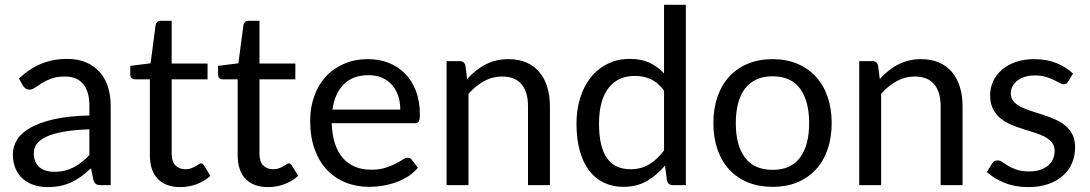

<svg xmlns="http://www.w3.org/2000/svg" viewBox="-20 -756 4449 784"><path d="M345 -228Q283.5 -226 240.2 -218.2Q197 -210.5 169.8 -198Q142.5 -185.5 130.2 -168.5Q118 -151.5 118 -130.5Q118 -110.5 124.5 -96Q131 -81.5 142.2 -72.2Q153.5 -63 168.8 -58.8Q184 -54.5 201.5 -54.5Q225 -54.5 244.5 -59.2Q264 -64 281.2 -73Q298.5 -82 314.2 -94.5Q330 -107 345 -123ZM57.5 -435Q99.5 -475.5 148 -495.5Q196.5 -515.5 255.5 -515.5Q298 -515.5 331 -501.5Q364 -487.5 386.5 -462.5Q409 -437.5 420.5 -402Q432 -366.5 432 -324V0H392.5Q379.5 0 372.5 -4.2Q365.5 -8.5 361.5 -21L351.5 -69Q331.5 -50.5 312.5 -36.2Q293.5 -22 272.5 -12.2Q251.5 -2.5 227.8 2.8Q204 8 175 8Q145.5 8 119.5 -0.2Q93.5 -8.5 74.2 -25Q55 -41.5 43.8 -66.8Q32.5 -92 32.5 -126.5Q32.5 -156.5 49 -184.2Q65.5 -212 102.5 -233.5Q139.5 -255 199 -268.8Q258.5 -282.5 345 -284.5V-324Q345 -383 319.5 -413.2Q294 -443.5 245 -443.5Q212 -443.5 189.8 -435.2Q167.5 -427 151.2 -416.8Q135 -406.5 123.2 -398.2Q111.5 -390 100 -390Q91 -390 84.5 -394.8Q78 -399.5 73.5 -406.5Z M716.5 8Q656.5 8 624.2 -25.5Q592 -59 592 -122V-432H531Q523 -432 517.5 -436.8Q512 -441.5 512 -451.5V-487L595 -497.5L615.5 -654Q617 -661.5 622.2 -666.2Q627.5 -671 636 -671H681V-496.5H827.5V-432H681V-128Q681 -96 696.5 -80.5Q712 -65 736.5 -65Q750.5 -65 760.8 -68.8Q771 -72.5 778.5 -77Q786 -81.5 791.2 -85.2Q796.5 -89 800.5 -89Q807.5 -89 813 -80.5L839 -38Q816 -16.5 783.5 -4.2Q751 8 716.5 8Z M1075 8Q1015 8 982.8 -25.5Q950.5 -59 950.5 -122V-432H889.5Q881.5 -432 876 -436.8Q870.5 -441.5 870.5 -451.5V-487L953.5 -497.5L974 -654Q975.5 -661.5 980.8 -666.2Q986 -671 994.5 -671H1039.5V-496.5H1186V-432H1039.5V-128Q1039.5 -96 1055 -80.5Q1070.5 -65 1095 -65Q1109 -65 1119.2 -68.8Q1129.5 -72.5 1137 -77Q1144.5 -81.5 1149.8 -85.2Q1155 -89 1159 -89Q1166 -89 1171.5 -80.5L1197.5 -38Q1174.5 -16.5 1142 -4.2Q1109.5 8 1075 8Z M1614.5 -308.5Q1614.5 -339.5 1605.8 -365.2Q1597 -391 1580.2 -409.8Q1563.5 -428.5 1539.5 -438.8Q1515.5 -449 1485 -449Q1421 -449 1383.8 -411.8Q1346.5 -374.5 1337.5 -308.5ZM1686.5 -71Q1670 -51 1647 -36.2Q1624 -21.5 1597.8 -12Q1571.5 -2.5 1543.5 2.2Q1515.5 7 1488 7Q1435.5 7 1391.2 -10.8Q1347 -28.5 1314.8 -62.8Q1282.5 -97 1264.5 -147.5Q1246.5 -198 1246.5 -263.5Q1246.5 -316.5 1262.8 -362.5Q1279 -408.5 1309.5 -442.2Q1340 -476 1384 -495.2Q1428 -514.5 1483 -514.5Q1528.5 -514.5 1567.2 -499.2Q1606 -484 1634.2 -455.2Q1662.5 -426.5 1678.5 -384.2Q1694.5 -342 1694.5 -288Q1694.5 -267 1690 -260Q1685.5 -253 1673 -253H1334.5Q1336 -205 1347.8 -169.5Q1359.5 -134 1380.5 -110.2Q1401.5 -86.5 1430.5 -74.8Q1459.5 -63 1495.5 -63Q1529 -63 1553.2 -70.8Q1577.5 -78.5 1595 -87.5Q1612.5 -96.5 1624.2 -104.2Q1636 -112 1644.5 -112Q1655.5 -112 1661.5 -103.5Z M1887.5 -433Q1904 -451.5 1922.5 -466.5Q1941 -481.5 1961.8 -492.2Q1982.5 -503 2005.8 -508.8Q2029 -514.5 2056 -514.5Q2097.5 -514.5 2129.2 -500.8Q2161 -487 2182.2 -461.8Q2203.5 -436.5 2214.5 -401Q2225.5 -365.5 2225.5 -322.5V0H2136V-322.5Q2136 -380 2109.8 -411.8Q2083.5 -443.5 2030 -443.5Q1990.5 -443.5 1956.2 -424.5Q1922 -405.5 1893 -373V0H1803.5V-506.5H1857Q1876 -506.5 1880.5 -488Z M2691.5 -386Q2666.5 -419.5 2637.5 -432.8Q2608.5 -446 2572.5 -446Q2502 -446 2464 -395.5Q2426 -345 2426 -251.5Q2426 -202 2434.5 -166.8Q2443 -131.5 2459.5 -108.8Q2476 -86 2500 -75.5Q2524 -65 2554.5 -65Q2598.5 -65 2631.2 -85Q2664 -105 2691.5 -141.5ZM2780.5 -736.5V0H2727.5Q2708.5 0 2703.5 -18.5L2695.5 -80Q2663 -41 2621.5 -17Q2580 7 2525.5 7Q2482 7 2446.5 -9.8Q2411 -26.5 2386 -59Q2361 -91.5 2347.5 -140Q2334 -188.5 2334 -251.5Q2334 -307.5 2349 -355.8Q2364 -404 2392 -439.5Q2420 -475 2460.8 -495.2Q2501.5 -515.5 2552.5 -515.5Q2599 -515.5 2632.2 -499.8Q2665.5 -484 2691.5 -456V-736.5Z M3135 -514.5Q3190.5 -514.5 3235 -496Q3279.5 -477.5 3311 -443.5Q3342.5 -409.5 3359.2 -361.2Q3376 -313 3376 -253.5Q3376 -193.5 3359.2 -145.5Q3342.5 -97.5 3311 -63.5Q3279.5 -29.5 3235 -11.2Q3190.5 7 3135 7Q3079 7 3034.2 -11.2Q2989.5 -29.5 2958 -63.5Q2926.5 -97.5 2909.8 -145.5Q2893 -193.5 2893 -253.5Q2893 -313 2909.8 -361.2Q2926.5 -409.5 2958 -443.5Q2989.5 -477.5 3034.2 -496Q3079 -514.5 3135 -514.5ZM3135 -62.5Q3210 -62.5 3247 -112.8Q3284 -163 3284 -253Q3284 -343.5 3247 -394Q3210 -444.5 3135 -444.5Q3097 -444.5 3068.8 -431.5Q3040.5 -418.5 3021.8 -394Q3003 -369.5 2993.8 -333.8Q2984.5 -298 2984.5 -253Q2984.5 -163 3021.8 -112.8Q3059 -62.5 3135 -62.5Z M3572.5 -433Q3589 -451.5 3607.5 -466.5Q3626 -481.5 3646.8 -492.2Q3667.5 -503 3690.8 -508.8Q3714 -514.5 3741 -514.5Q3782.5 -514.5 3814.2 -500.8Q3846 -487 3867.2 -461.8Q3888.5 -436.5 3899.5 -401Q3910.5 -365.5 3910.5 -322.5V0H3821V-322.5Q3821 -380 3794.8 -411.8Q3768.5 -443.5 3715 -443.5Q3675.5 -443.5 3641.2 -424.5Q3607 -405.5 3578 -373V0H3488.5V-506.5H3542Q3561 -506.5 3565.5 -488Z M4341.5 -423Q4335.5 -412 4323 -412Q4315.5 -412 4306 -417.5Q4296.5 -423 4282.8 -429.8Q4269 -436.5 4250 -442.2Q4231 -448 4205 -448Q4182.5 -448 4164.5 -442.2Q4146.5 -436.5 4133.8 -426.5Q4121 -416.5 4114.2 -403.2Q4107.5 -390 4107.5 -374.5Q4107.5 -355 4118.8 -342Q4130 -329 4148.5 -319.5Q4167 -310 4190.5 -302.8Q4214 -295.5 4238.8 -287.2Q4263.5 -279 4287 -269Q4310.5 -259 4329 -244Q4347.5 -229 4358.8 -207.2Q4370 -185.5 4370 -155Q4370 -120 4357.5 -90.2Q4345 -60.5 4320.5 -38.8Q4296 -17 4260.5 -4.5Q4225 8 4178.5 8Q4125.5 8 4082.5 -9.2Q4039.5 -26.5 4009.5 -53.5L4030.5 -87.5Q4034.5 -94 4040 -97.5Q4045.5 -101 4054 -101Q4063 -101 4073 -94Q4083 -87 4097.2 -78.5Q4111.5 -70 4132 -63Q4152.5 -56 4183 -56Q4209 -56 4228.5 -62.8Q4248 -69.5 4261 -81Q4274 -92.5 4280.2 -107.5Q4286.5 -122.5 4286.5 -139.5Q4286.5 -160.5 4275.2 -174.2Q4264 -188 4245.5 -197.8Q4227 -207.5 4203.2 -214.8Q4179.5 -222 4154.8 -230Q4130 -238 4106.2 -248.2Q4082.5 -258.5 4064 -274Q4045.5 -289.5 4034.2 -312.2Q4023 -335 4023 -367.5Q4023 -396.5 4035 -423.2Q4047 -450 4070 -470.2Q4093 -490.5 4126.5 -502.5Q4160 -514.5 4203 -514.5Q4253 -514.5 4292.8 -498.8Q4332.5 -483 4361.5 -455.5Z"/></svg>

Font: TypoPRO Lato
Style: Regular
Weight: 400
Designer: Lukasz Dziedzic with Adam Twardoch and Botio Nikoltchev
Foundry: tyPoland Lukasz Dziedzic
Version: Version 2.010; 2014-09-01; http://www.latofonts.com/